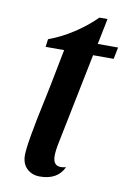

<svg xmlns="http://www.w3.org/2000/svg" viewBox="-75 -657 487 725"><g transform="rotate(10 168.0 -294.0)"><path d="M327 -465H248L179 -124Q171 -87 171 -66Q171 -28 201 -28Q211 -28 221 -31Q197 21 129 21Q99 21 79.5 2.5Q60 -16 60 -49Q60 -94 99 -274L109 -322L137 -465H66L70 -495Q119 -513 165 -543Q211 -573 247 -609H278L258 -510H336Z"/></g></svg>

Font: Sansita
Style: Italic
Weight: 400
Italic angle: -11°
Designer: Pablo Cosgaya
Foundry: Omnibus-Type
Version: Version 1.006